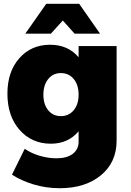

<svg xmlns="http://www.w3.org/2000/svg" viewBox="-20 -786 691 1009"><path d="M310.1 -678.2 247.1 -608.9H112.8L223.1 -766.1H396L505.9 -608.9H372.1ZM393.1 -543.9H592.8V-46.9Q592.8 66.9 510.5 135Q428.2 203.1 293.9 203.1Q222.2 203.1 156.2 183.1Q90.3 163.1 43 131.8L109.9 -3.9Q145 20 189.5 33Q233.9 45.9 276.9 45.9Q331.5 45.9 362.3 22.5Q393.1 -1 393.1 -41V-96.2Q338.4 -30.8 247.1 -30.8Q147 -30.8 83 -103.3Q19 -175.8 19 -293.9Q19 -409.2 81.5 -480Q144 -550.8 243.2 -550.8Q337.9 -550.8 393.1 -484.9ZM299.8 -175.8Q341.8 -175.8 367.4 -206.8Q393.1 -237.8 393.1 -288.1Q393.1 -339.8 367.4 -370.8Q341.8 -401.9 299.8 -401.9Q258.3 -401.9 233.2 -370.4Q208 -338.9 208 -288.1Q208 -237.8 233.2 -206.8Q258.3 -175.8 299.8 -175.8Z"/></svg>

Font: Montserrat-Arabic ExtraBold
Style: Regular
Weight: 800
Designer: Mohamed Gaber
Foundry: Kief Type Foundry
Version: Version 5.008;PS 005.008;hotconv 1.0.88;makeotf.lib2.5.64775